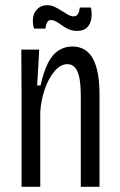

<svg xmlns="http://www.w3.org/2000/svg" viewBox="-20 -719 462 739"><path d="M63 0V-353L62 -528H131L123 -390H136Q148 -443 164.5 -476Q181 -509 205 -524.5Q229 -540 258 -540Q312 -540 337.5 -493.5Q363 -447 363 -355V0H291V-350Q291 -414 278.5 -443Q266 -472 239 -472Q213 -472 190 -445Q167 -418 152.5 -376Q138 -334 135 -288V0ZM276 -600Q260 -600 245.5 -606Q231 -612 219 -621Q207 -630 196 -636Q185 -642 175 -642Q166 -642 161 -632Q156 -622 155 -609H111Q104 -632 107.5 -652.5Q111 -673 125.5 -686Q140 -699 162 -699Q177 -699 190.5 -692.5Q204 -686 217 -677.5Q230 -669 241.5 -662.5Q253 -656 264 -656Q275 -656 280.5 -666Q286 -676 287 -690H330Q335 -666 331 -645Q327 -624 314 -612Q301 -600 276 -600Z"/></svg>

Font: Bricolage Grotesque 24pt Condensed Light
Style: Regular
Weight: 300
Width: 3
Designer: Mathieu Triay
Foundry: Atelier Triay
Version: Version 1.001;gftools[0.9.33.dev8+g029e19f]